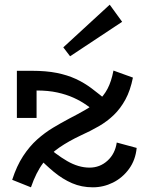

<svg xmlns="http://www.w3.org/2000/svg" viewBox="-20 -785 630 819"><path d="M464 -484 547 -454Q536 -399 515 -360.5Q494 -322 465.5 -294.5Q437 -267 401.5 -246.5Q366 -226 324 -207Q273 -183 233.5 -156Q194 -129 164 -89.5Q134 -50 112 14L32 -18Q51 -77 78.5 -119Q106 -161 138.5 -190Q171 -219 206 -240Q241 -261 275 -279Q312 -298 342.5 -315.5Q373 -333 397.5 -354Q422 -375 438.5 -406Q455 -437 464 -484ZM376 14Q328 14 287.5 -3.5Q247 -21 209.5 -52Q172 -83 133 -124L164 -175Q218 -126 266.5 -98Q315 -70 362 -70Q406 -70 438.5 -99.5Q471 -129 478 -177L563 -154Q558 -102 530 -64Q502 -26 461.5 -6Q421 14 376 14ZM52 -282V-483H116Q177 -483 222 -474Q267 -465 303 -448.5Q339 -432 371.5 -407.5Q404 -383 441 -352L402 -297Q377 -317 351 -335.5Q325 -354 294 -368Q263 -382 224.5 -390.5Q186 -399 136 -399V-282ZM279 -545 250 -583 448 -765 501 -692Z"/></svg>

Font: BioRhyme ExtraBold
Style: Regular
Weight: 400
Version: Version 1.600;gftools[0.9.33]